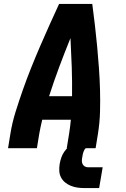

<svg xmlns="http://www.w3.org/2000/svg" viewBox="-20 -755 640 978"><path d="M21 0 33 -74Q42 -130 59.5 -186Q77 -242 96.5 -297.5Q116 -353 138 -408Q160 -463 183.5 -517.5Q207 -572 231.5 -626.5Q256 -681 281 -735H450Q457 -681 463.5 -626.5Q470 -572 475 -517.5Q480 -463 484 -408Q488 -353 489.5 -297.5Q491 -242 489.5 -186Q488 -130 479 -74L467 0H320L332 -74Q335 -91 337 -109Q339 -127 341 -145H195Q191 -127 187 -109.5Q183 -92 180 -74L168 0ZM230 -265H347Q348 -339 345.5 -413Q343 -487 339 -561Q309 -487 281.5 -413.5Q254 -340 230 -265ZM410 203Q392 203 374.5 200.5Q357 198 341 191.5Q325 185 312 174.5Q299 164 291 149Q283 134 282 116Q281 98 284 80Q287 63 292.5 47Q298 31 308 17Q318 3 331.5 -9Q345 -21 360.5 -28Q376 -35 392.5 -37.5Q409 -40 426 -40L419 0Q415 0 412 4.5Q409 9 407.5 13Q406 17 404.5 21Q403 25 402 29Q401 33 400.5 37.5Q400 42 399 46Q397 55 397 64Q397 73 400.5 80.5Q404 88 411.5 92.5Q419 97 428 97H503L485 203Z"/></svg>

Font: Iosevka Curly HvExObl
Style: Regular
Weight: 900
Width: 7
Italic angle: -9°
Monospace: yes
Designer: Belleve Invis
Foundry: Belleve Invis
Version: Version 11.1.0; ttfautohint (v1.8.3)